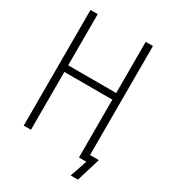

<svg xmlns="http://www.w3.org/2000/svg" viewBox="-217 -916 1033 1150"><g transform="rotate(30 300.0 -341.0)"><path d="M457 118 497 0H465V-46H557L507 118ZM446 0V-800H496V0ZM64 0V-800H114V0ZM93 -400V-446H467V-400Z"/></g></svg>

Font: Victor Mono Thin
Style: Regular
Weight: 100
Monospace: yes
Designer: Rune Bjørnerås
Version: Version 1.561;gftools[0.9.30]